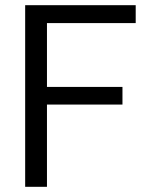

<svg xmlns="http://www.w3.org/2000/svg" viewBox="-20 -720 578 740"><path d="M77 0V-700H503V-631H161V-385H452V-317H161V0Z"/></svg>

Font: DM Sans 10pt
Style: Regular
Weight: 400
Version: Version 4.004;gftools[0.9.30]